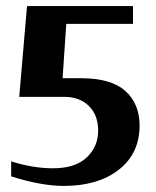

<svg xmlns="http://www.w3.org/2000/svg" viewBox="-20 -608 518 638"><path d="M443.8 -190.9Q443.8 -98.1 375 -44.2Q306.2 9.8 191.9 9.8Q117.2 9.8 17.1 -22V-71.8Q89.8 -48.8 155.8 -48.8Q230.5 -48.8 268.3 -85Q306.2 -121.1 306.2 -173.8Q306.2 -225.1 275.6 -255.6Q245.1 -286.1 193.8 -286.1H43.9L69.8 -587.9H421.9V-528.8H200.2L188 -348.1H249Q349.1 -348.1 396.5 -305.7Q443.8 -263.2 443.8 -190.9Z"/></svg>

Font: Wesal
Style: Regular
Weight: 700
Designer: Ahmed zaza
Foundry: Ahmed zaza
Version: Version 2.01